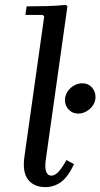

<svg xmlns="http://www.w3.org/2000/svg" viewBox="-20 -756 411 786"><path d="M252 -101 283 -84Q259 -32 230 -11Q201 10 165 10Q120 10 95.5 -20Q71 -50 80 -115L161 -689L155 -695H84L89 -730Q130 -730 170 -731Q210 -732 250 -736L256 -730L167 -99Q163 -67 169.5 -52Q176 -37 190 -37Q206 -37 221.5 -55Q237 -73 252 -101ZM300 -291Q277 -291 261.5 -307Q246 -323 246 -346Q246 -365 256 -380.5Q266 -396 282.5 -405.5Q299 -415 317 -415Q341 -415 356 -398.5Q371 -382 371 -359Q371 -341 361 -325.5Q351 -310 334.5 -300.5Q318 -291 300 -291Z"/></svg>

Font: Brygada 1918 Medium
Style: Italic
Weight: 500
Italic angle: -8°
Designer: Mateusz Machalski | Borys Kosmynka | Przemek Hoffer
Foundry: NIEPODLEGLA 2018
Version: Version 3.006